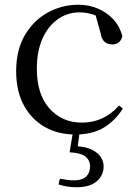

<svg xmlns="http://www.w3.org/2000/svg" viewBox="-20 -551 578 808"><path d="M297 15Q224 15 168 -17Q112 -49 80 -108.5Q48 -168 48 -251Q48 -341 85 -403.5Q122 -466 181.5 -498.5Q241 -531 310 -531Q355 -531 393 -514.5Q431 -498 457.5 -469Q484 -440 495 -399Q486 -364 453 -364Q432 -364 419.5 -375.5Q407 -387 403 -413L378 -502L428 -462Q397 -482 370 -490.5Q343 -499 315 -499Q264 -499 223 -470Q182 -441 158.5 -388Q135 -335 135 -262Q135 -154 188 -94.5Q241 -35 325 -35Q370 -35 409 -52.5Q448 -70 481 -107L497 -94Q464 -42 416 -13.5Q368 15 297 15ZM273 90 288 -2H316L305 81L291 64Q351 65 383.5 89Q416 113 416 150Q416 187 387 212Q358 237 302 237Q278 237 259.5 233.5Q241 230 226 225L232 201Q248 204 263 206Q278 208 292 208Q326 208 342.5 192Q359 176 359 150Q359 123 339 107.5Q319 92 273 90Z"/></svg>

Font: Noto Serif SC ExtraLight
Style: Regular
Weight: 400
Version: Version 2.002-H1;hotconv 1.1.0;makeotfexe 2.6.0